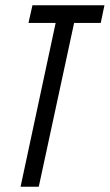

<svg xmlns="http://www.w3.org/2000/svg" viewBox="-20 -708 416 728"><path d="M58 0 191 -621H88L103 -688H376L362 -621H261L127 0Z"/></svg>

Font: Saira UltraCondensed Medium
Style: Italic
Weight: 500
Width: 1
Italic angle: -12°
Designer: Hector Gatti with collaboration of the Omnibus-Type team
Foundry: Omnibus-Type
Version: Version 1.101